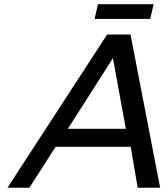

<svg xmlns="http://www.w3.org/2000/svg" viewBox="-20 -885 790 905"><path d="M573.2 -277.8 512.2 -610.8 299.8 -277.8ZM734.9 0H628.9L596.2 -192.9H242.2L118.2 0H15.1L484.9 -722.2H595.2ZM688 -795.9H425.8L441.9 -865.2H704.1Z"/></svg>

Font: Perun
Style: Italic
Weight: 400
Italic angle: -12°
Foundry: Stefan Peev, Context Ltd
Version: Version 001.000